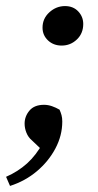

<svg xmlns="http://www.w3.org/2000/svg" viewBox="-20 -465 324 632"><path d="M183 -315Q156 -315 138 -332Q120 -349 120 -374Q120 -404 142.5 -424.5Q165 -445 194 -445Q221 -445 237.5 -427.5Q254 -410 254 -386Q254 -355 233 -335Q212 -315 183 -315ZM13 147 0 117Q39 100 69 73Q99 46 122 4L125 35L85 -3Q73 -13 67 -28Q61 -43 61 -58Q61 -82 77 -101Q93 -120 125 -120Q138 -120 151 -115.5Q164 -111 176 -104Q180 -95 182.5 -86Q185 -77 185 -65Q185 -19 162.5 23.5Q140 66 101.5 98.5Q63 131 13 147Z"/></svg>

Font: Lisu Bosa SemiBold
Style: Italic
Weight: 600
Italic angle: -19°
Designer: David Morse, Annie Olsen, Victor Gaultney, Frank Grießhammer (Latin)
Foundry: SIL International
Version: Version 2.000